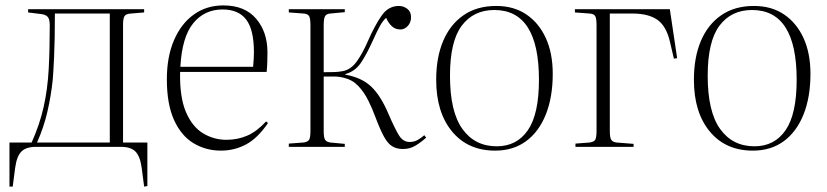

<svg xmlns="http://www.w3.org/2000/svg" viewBox="-20 -543 3059 710"><path d="M513 147 504 78Q498 34 480.5 17Q463 0 427 0H113Q77 0 59.5 17Q42 34 36 78L27 147H15V-16H97Q127 -83 141.5 -148Q156 -213 160 -286Q164 -359 164 -449Q164 -472 156.5 -480.5Q149 -489 132 -491L84 -497V-509H513V-497L465 -493Q446 -492 440.5 -483.5Q435 -475 435 -452V-16H525V145ZM117 -16H386V-493H183Q183 -397 180 -332.5Q177 -268 175 -248Q169 -190 155.5 -131Q142 -72 117 -16Z M797 14Q741 14 695.5 -13.5Q650 -41 623.5 -99.5Q597 -158 597 -250Q597 -333 623.5 -394.5Q650 -456 697 -489.5Q744 -523 806 -523Q885 -523 927 -474Q969 -425 969 -350Q969 -335 968.5 -315.5Q968 -296 966 -277H646Q644 -184 667.5 -129Q691 -74 731 -50Q771 -26 817 -26Q859 -26 894.5 -41.5Q930 -57 964 -94L971 -88Q933 -32 890 -9Q847 14 797 14ZM647 -296H916Q919 -328 919 -350Q919 -433 890.5 -470.5Q862 -508 803 -508Q736 -508 694.5 -457Q653 -406 647 -296Z M1470 8Q1447 8 1430.5 -2Q1414 -12 1400 -37.5Q1386 -63 1369 -108Q1357 -141 1341.5 -172Q1326 -203 1304.5 -225.5Q1283 -248 1253 -255Q1234 -260 1217 -260Q1200 -260 1177 -260V-59Q1177 -35 1182 -26.5Q1187 -18 1202 -16L1255 -11V0H1048V-12L1102 -16Q1118 -18 1123 -26Q1128 -34 1128 -60V-449Q1128 -475 1123 -483.5Q1118 -492 1102 -493L1048 -497V-509H1255V-498L1202 -493Q1187 -492 1182 -483Q1177 -474 1177 -450V-276Q1200 -276 1216 -276.5Q1232 -277 1248 -280Q1278 -286 1299.5 -316Q1321 -346 1340 -390Q1366 -449 1391 -485Q1416 -521 1455 -521Q1472 -521 1486 -510.5Q1500 -500 1500 -479Q1500 -460 1488 -447Q1476 -434 1461 -434Q1442 -434 1429 -446Q1416 -458 1408 -477Q1396 -467 1384.5 -446Q1373 -425 1361 -398Q1336 -342 1314.5 -310.5Q1293 -279 1257 -269V-267Q1318 -256 1353 -222.5Q1388 -189 1416 -123Q1441 -65 1456 -41.5Q1471 -18 1495 -18Q1512 -18 1525.5 -26Q1539 -34 1549 -43L1556 -34Q1537 -17 1516.5 -4.5Q1496 8 1470 8Z M1811 14Q1710 14 1651.5 -57Q1593 -128 1593 -248Q1593 -331 1619 -392Q1645 -453 1694.5 -487Q1744 -521 1815 -521Q1880 -521 1926.5 -489.5Q1973 -458 1998.5 -402Q2024 -346 2024 -270Q2024 -184 1998.5 -120Q1973 -56 1925.5 -21Q1878 14 1811 14ZM1817 -2Q1891 -2 1932 -61.5Q1973 -121 1973 -248Q1973 -506 1808 -506Q1731 -506 1687.5 -448Q1644 -390 1644 -263Q1644 -130 1690 -66Q1736 -2 1817 -2Z M2108 0V-12L2160 -16Q2176 -18 2181 -26Q2186 -34 2186 -60V-449Q2186 -475 2181 -483.5Q2176 -492 2160 -493L2106 -497V-509H2457L2484 -328L2472 -326L2458 -386Q2445 -445 2412 -469Q2379 -493 2318 -493H2235V-59Q2235 -35 2240 -26.5Q2245 -18 2260 -16L2323 -11V0Z M2764 14Q2663 14 2604.5 -57Q2546 -128 2546 -248Q2546 -331 2572 -392Q2598 -453 2647.5 -487Q2697 -521 2768 -521Q2833 -521 2879.5 -489.5Q2926 -458 2951.5 -402Q2977 -346 2977 -270Q2977 -184 2951.5 -120Q2926 -56 2878.5 -21Q2831 14 2764 14ZM2770 -2Q2844 -2 2885 -61.5Q2926 -121 2926 -248Q2926 -506 2761 -506Q2684 -506 2640.5 -448Q2597 -390 2597 -263Q2597 -130 2643 -66Q2689 -2 2770 -2Z"/></svg>

Font: Display Extralight
Style: Regular
Weight: 200
Designer: Latin by Veronika Burian and Jose Scaglione. Greek by Irene Vlachou. Cyrillic by Vera Evstafieva.
Foundry: TypeTogether
Version: Version 3.002